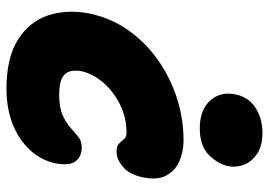

<svg xmlns="http://www.w3.org/2000/svg" viewBox="-136 -666 812 579"><g transform="rotate(90 269.5 -377.0)"><path d="M248 9Q157 9 102 -24.5Q47 -58 27.5 -115Q8 -172 21 -240Q34 -304 70 -356Q106 -408 159 -446Q212 -484 275 -504.5Q338 -525 404 -525Q438 -525 466.5 -512.5Q495 -500 509.5 -473.5Q524 -447 516 -406Q508 -363 484.5 -343Q461 -323 438 -323Q421 -323 413.5 -330.5Q406 -338 400 -345.5Q394 -353 380 -353Q335 -353 295 -333Q255 -313 228.5 -281.5Q202 -250 195 -216Q192 -198 195.5 -183Q199 -168 215.5 -159Q232 -150 267 -150Q305 -150 328 -160.5Q351 -171 365.5 -184Q380 -197 393 -207.5Q406 -218 425 -218Q452 -218 466.5 -200Q481 -182 473 -138Q463 -94 431.5 -60.5Q400 -27 353 -9Q306 9 248 9ZM368 -574Q312 -574 284 -605Q256 -636 265 -681Q273 -721 305.5 -742Q338 -763 381 -763Q420 -763 444 -747Q468 -731 477 -708Q486 -685 482 -662Q476 -630 448.5 -602Q421 -574 368 -574Z"/></g></svg>

Font: Shantell Sans ExtraBold
Style: Italic
Weight: 800
Italic angle: -11°
Designer: Stephen Nixon, Anya Danilova, Shantell Martin
Foundry: Arrow Type
Version: Version 1.011;[c5ecc13dd]